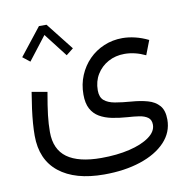

<svg xmlns="http://www.w3.org/2000/svg" viewBox="-82 -608 903 909"><g transform="rotate(-10 369.0 -153.0)"><path d="M164 -525.8 60.4 -394.3 95 -367 182.2 -479.8 269.5 -367 304 -394.3 200.4 -525.8ZM666.8 -370.4Q635 -386 603.3 -393.6Q571.7 -401.2 542.4 -401.2Q495.1 -401.2 453.8 -383.7Q412.4 -366.3 381.4 -334.9Q350.5 -303.6 332.8 -261.3Q315.1 -219.1 315.1 -169.5Q315.1 -127.4 329.4 -100.9Q343.7 -74.5 369.2 -59.6Q394.7 -44.7 428.5 -37.9Q462.4 -31 501.5 -28.3Q531.8 -26.5 557.4 -22.7Q583.1 -18.8 598.7 -7.5Q614.3 3.7 614.3 27.7Q614.3 60.5 578.7 86.1Q543.1 111.8 482.6 126.2Q422.2 140.5 347.3 140.5Q238 140.5 183 100.7Q128 60.8 128 -22.4Q128 -60.7 132.9 -103.1Q137.8 -145.4 149.7 -211.9L75.7 -225Q68.7 -183 63.7 -146Q58.8 -109.1 56.4 -77.3Q54 -45.5 54 -18.3Q54 97.5 130.8 158.6Q207.5 219.8 346.9 219.8Q445.8 219.8 522.3 194.4Q598.7 169.1 642.3 123Q685.9 76.9 685.9 15.5Q685.9 -28.8 665.6 -52.1Q645.2 -75.4 610.7 -85Q576.1 -94.7 533.9 -97.8Q488.7 -101.3 455.4 -107.2Q422 -113.1 403.7 -128.8Q385.4 -144.5 385.4 -177.5Q385.4 -221 405.9 -254.3Q426.4 -287.7 461.3 -306.8Q496.3 -325.8 539.3 -325.8Q589.4 -325.8 640.3 -301.5Z"/></g></svg>

Font: Estedad-FD VF
Style: Regular
Weight: 100
Designer: Amin Abedi
Version: Version 7.3